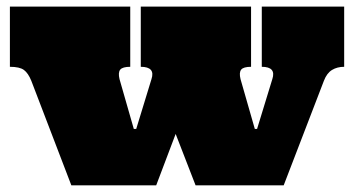

<svg xmlns="http://www.w3.org/2000/svg" viewBox="-20 -558 1066 578"><path d="M508.8 -154.8 450.2 0H194.8L74.2 -314.9Q64.9 -337.9 52 -347.4Q39.1 -356.9 9.8 -356.9V-538.1H372.1V-356.9Q349.1 -356.9 342 -348.4Q335 -339.8 339.8 -319.8L382.8 -169.9H390.1L436 -319.8Q448.2 -356.9 403.8 -356.9V-538.1H735.8V-356.9Q712.9 -356.9 706.1 -348.4Q699.2 -339.8 704.1 -319.8L747.1 -169.9H753.9L799.8 -319.8Q812 -356.9 768.1 -356.9V-538.1H1016.1V-356.9Q995.1 -356.9 979.5 -347.4Q963.9 -337.9 955.1 -314.9L834 0H568.8Z"/></svg>

Font: Ultra
Style: Regular
Weight: 400
Designer: Astigmatic (AOETI)
Foundry: Astigmatic (AOETI)
Version: Version 1.001